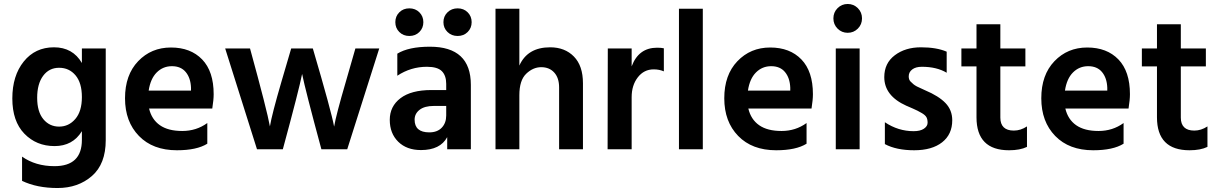

<svg xmlns="http://www.w3.org/2000/svg" viewBox="-20 -751 6129 966"><path d="M277.5 -410Q227 -410 197 -369.5Q167 -329 167 -259Q167 -189 198 -151.5Q229 -114 277.5 -114Q326 -114 359 -152.5Q392 -191 392 -262.5Q392 -334 360 -372Q328 -410 277.5 -410ZM512 -46Q512 74 442.5 134.5Q373 195 269.5 195Q166 195 91 159V37Q159 85 254 85Q392 85 392 -47V-91Q346 -16 254.5 -16Q163 -16 102.5 -78.5Q42 -141 42 -255.5Q42 -370 99.5 -441.5Q157 -513 251.5 -513Q346 -513 392 -434V-507H512Z M728 -295H941V-310Q939 -359 914.5 -388.5Q890 -418 845 -418Q800 -418 768.5 -386.5Q737 -355 728 -295ZM870 5Q749 5 679 -67Q609 -139 609 -256.5Q609 -374 675 -443Q741 -512 840 -512Q939 -512 997 -452Q1055 -392 1055 -277Q1055 -249 1048 -205H730Q743 -150 784.5 -121Q826 -92 897 -92Q968 -92 1023 -132V-28Q970 5 870 5Z M1403 0H1273L1113 -507H1238Q1324 -194 1338 -115Q1348 -176 1396 -340L1445 -507H1554Q1648 -187 1661 -114Q1671 -173 1720 -340L1768 -507H1888L1727 0H1597Q1515 -303 1500 -379Q1485 -302 1403 0Z M2039.5 -709Q2070 -709 2090 -689Q2110 -669 2110 -639.5Q2110 -610 2090 -590Q2070 -570 2039.5 -570Q2009 -570 1989 -590Q1969 -610 1969 -639.5Q1969 -669 1989 -689Q2009 -709 2039.5 -709ZM2282.5 -709Q2313 -709 2333 -689Q2353 -669 2353 -639.5Q2353 -610 2333 -590Q2313 -570 2282.5 -570Q2252 -570 2231.5 -590Q2211 -610 2211 -639.5Q2211 -669 2231.5 -689Q2252 -709 2282.5 -709ZM2098 4Q2026 4 1983.5 -38Q1941 -80 1941 -148Q1941 -216 1995 -257Q2049 -298 2151 -298H2225V-329Q2225 -371 2203 -393Q2181 -415 2128 -415Q2047 -415 1979 -370V-481Q2036 -516 2143 -516Q2349 -516 2349 -324V0H2230V-61Q2195 4 2098 4ZM2140 -85Q2180 -85 2202.5 -108.5Q2225 -132 2225 -170V-218H2163Q2116 -218 2091 -198.5Q2066 -179 2066 -149Q2066 -85 2140 -85Z M2913 0H2793V-311Q2793 -359 2768.5 -386Q2744 -413 2703 -413Q2662 -413 2627.5 -380Q2593 -347 2593 -272V0H2473V-707H2593V-421Q2634 -513 2748 -513Q2822 -513 2867.5 -466.5Q2913 -420 2913 -332Z M3158 0H3037L3038 -507H3158V-417Q3193 -511 3286 -511Q3307 -511 3320 -508V-392Q3297 -402 3269 -402Q3220 -402 3189 -362Q3158 -322 3158 -262Z M3516 0H3396V-707H3516Z M3743 -295H3956V-310Q3954 -359 3929.5 -388.5Q3905 -418 3860 -418Q3815 -418 3783.5 -386.5Q3752 -355 3743 -295ZM3885 5Q3764 5 3694 -67Q3624 -139 3624 -256.5Q3624 -374 3690 -443Q3756 -512 3855 -512Q3954 -512 4012 -452Q4070 -392 4070 -277Q4070 -249 4063 -205H3745Q3758 -150 3799.5 -121Q3841 -92 3912 -92Q3983 -92 4038 -132V-28Q3985 5 3885 5Z M4245 -731Q4275 -731 4296 -710Q4317 -689 4317 -658.5Q4317 -628 4296 -607Q4275 -586 4245 -586Q4215 -586 4194 -607Q4173 -628 4173 -658.5Q4173 -689 4194 -710Q4215 -731 4245 -731ZM4305 0H4185V-507H4305Z M4771 -146Q4771 -75 4720 -35Q4669 5 4579.5 5Q4490 5 4432 -26V-136Q4499 -91 4577 -91Q4610 -91 4628.5 -103.5Q4647 -116 4647 -133.5Q4647 -151 4641 -161.5Q4635 -172 4618 -182Q4596 -195 4573.5 -204.5Q4551 -214 4549.5 -215Q4548 -216 4545 -217Q4542 -218 4540 -219Q4429 -269 4429 -363Q4429 -433 4482 -473Q4535 -513 4613.5 -513Q4692 -513 4743 -491V-385Q4693 -415 4618 -415Q4587 -415 4569.5 -401.5Q4552 -388 4552 -367Q4552 -350 4561 -341Q4570 -332 4576 -327Q4582 -322 4593 -316Q4620 -303 4634 -297Q4703 -268 4737 -232.5Q4771 -197 4771 -146Z M5057 5Q4893 5 4893 -161V-417H4817V-507H4893V-629H5013V-507H5139V-417H5013V-159Q5013 -127 5030 -110.5Q5047 -94 5081 -94Q5115 -94 5147 -115V-12Q5112 5 5057 5Z M5338 -295H5551V-310Q5549 -359 5524.5 -388.5Q5500 -418 5455 -418Q5410 -418 5378.5 -386.5Q5347 -355 5338 -295ZM5480 5Q5359 5 5289 -67Q5219 -139 5219 -256.5Q5219 -374 5285 -443Q5351 -512 5450 -512Q5549 -512 5607 -452Q5665 -392 5665 -277Q5665 -249 5658 -205H5340Q5353 -150 5394.5 -121Q5436 -92 5507 -92Q5578 -92 5633 -132V-28Q5580 5 5480 5Z M5965 5Q5801 5 5801 -161V-417H5725V-507H5801V-629H5921V-507H6047V-417H5921V-159Q5921 -127 5938 -110.5Q5955 -94 5989 -94Q6023 -94 6055 -115V-12Q6020 5 5965 5Z"/></svg>

Font: Hind Colombo SemiBold
Style: Regular
Weight: 600
Designer: Jyotish Sonowal, Aditi Pimprikar
Foundry: Indian Type Foundry
Version: Version 1.000;PS 1.0;hotconv 1.0.86;makeotf.lib2.5.63406; tt